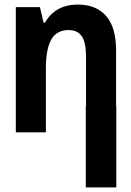

<svg xmlns="http://www.w3.org/2000/svg" viewBox="-20 -577 570 837"><path d="M49 0V-546H154L170 -478H176Q197 -516 233 -536.5Q269 -557 320 -557Q399 -557 442.5 -507.5Q486 -458 486 -357V-115H487V240H354V-115H355V-331Q355 -392 336.5 -419Q318 -446 279 -446Q227 -446 203.5 -404.5Q180 -363 180 -279V0Z"/></svg>

Font: Noto Sans Mono Condensed
Style: Bold
Weight: 700
Width: 3
Designer: Monotype Design Team
Foundry: Monotype Imaging Inc.
Version: Version 2.014